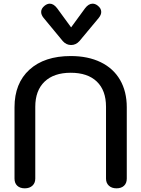

<svg xmlns="http://www.w3.org/2000/svg" viewBox="-20 -1015 769 1045"><path d="M59 -43V-431Q59 -562 140.5 -636Q222 -710 365 -710Q459 -710 528 -676.5Q597 -643 633.5 -580Q670 -517 670 -431V-43Q670 -18 655 -4Q640 10 614 10Q588 10 572.5 -4.5Q557 -19 557 -43V-434Q557 -523 507 -571Q457 -619 365 -619Q273 -619 222.5 -570.5Q172 -522 172 -434V-43Q172 -19 156.5 -4.5Q141 10 115 10Q89 10 74 -4Q59 -18 59 -43ZM322 -791 217 -918Q204 -934 204 -950Q204 -969 223 -984Q237 -995 251 -995Q272 -995 291 -970L367 -866L443 -970Q462 -995 484 -995Q498 -995 511 -985Q531 -970 531 -950Q531 -934 517 -917L412 -791Q393 -770 367 -770Q341 -770 322 -791Z"/></svg>

Font: Kodchasan SemiBold
Style: Regular
Weight: 600
Version: Version 1.000; ttfautohint (v1.6)